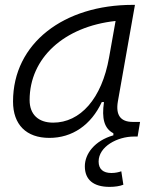

<svg xmlns="http://www.w3.org/2000/svg" viewBox="-20 -542 626 769"><path d="M418.9 206.5C439.9 206.5 460 203.6 474.1 197.8L465.8 144C456.1 147.5 442.4 150.9 426.3 150.9C393.1 150.9 375 135.3 375 105C375 44.9 450.2 4.9 516.6 4.9H531.2L541 -53.7H511.7C461.9 -53.7 442.9 -82 452.1 -135.7L520.5 -522.5H511.2C237.3 -522.5 32.2 -370.1 32.2 -135.3C32.2 -43 85 10.3 177.7 10.3C269.5 10.3 344.7 -41 387.7 -133.3H396.5C386.7 -67.4 397.5 -27.3 434.1 -8.3V0C358.9 21.5 319.8 74.2 319.8 124C319.8 177.7 354 206.5 418.9 206.5ZM192.9 -50.8C133.8 -50.8 98.6 -83.5 98.6 -141.1C98.6 -309.6 236.3 -435.5 442.9 -458L417 -312.5C387.7 -145.5 300.8 -50.8 192.9 -50.8Z"/></svg>

Font: Cascadia Mono PL Light
Style: Italic
Weight: 300
Italic angle: -10°
Monospace: yes
Designer: Aaron Bell
Foundry: Saja Typeworks
Version: Version 2404.023